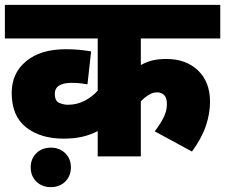

<svg xmlns="http://www.w3.org/2000/svg" viewBox="-20 -642 924 788"><path d="M884 -484H558V-375Q581 -388 605.5 -394Q630 -400 663 -400Q743 -400 792.5 -353Q842 -306 842 -224Q842 -177 825.5 -127Q809 -77 768 -20L615 -103Q638 -133 651.5 -160Q665 -187 665 -214Q665 -241 653.5 -252Q642 -263 625 -263Q607 -263 589.5 -252Q572 -241 558 -226V0H381V-104Q350 -88 316.5 -80.5Q283 -73 241 -73Q146 -73 87 -119.5Q28 -166 28 -261Q28 -342 87.5 -391Q147 -440 250 -440Q281 -440 306 -437.5Q331 -435 354 -431L339 -296Q327 -298 311 -300Q295 -302 275 -302Q205 -302 205 -257Q205 -227 223.5 -219.5Q242 -212 258 -212Q296 -212 327.5 -228.5Q359 -245 381 -270V-484H0V-622H884ZM106 45Q106 10 129 -13Q152 -36 189 -36Q225 -36 248 -13Q271 10 271 45Q271 80 248 103Q225 126 189 126Q152 126 129 103Q106 80 106 45Z"/></svg>

Font: Noto Sans Devanagari UI Black
Style: Regular
Weight: 900
Designer: Jelle Bosma - Monotype Design Team
Foundry: Monotype Imaging Inc.
Version: Version 2.003; ttfautohint (v1.8.4.7-5d5b)